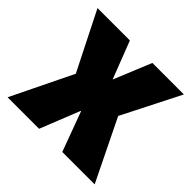

<svg xmlns="http://www.w3.org/2000/svg" viewBox="-134 -637 767 767"><g transform="rotate(45 249.5 -253.0)"><path d="M3 0 151 -304 158 -202 5 -506H188L249 -348H250L315 -506H493L339 -202L346 -305L495 0H312L250 -168H248L181 0Z"/></g></svg>

Font: Nunito Sans 7pt Condensed Black
Style: Regular
Weight: 900
Width: 3
Designer: Vernon Adams
Foundry: Vernon Adams
Version: Version 3.101;gftools[0.9.27]